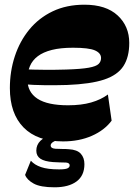

<svg xmlns="http://www.w3.org/2000/svg" viewBox="-20 -588 574 817"><path d="M248.3 13.7Q138.6 13.7 80.3 -45.6Q22 -105 22 -212.9Q22 -284.6 43.1 -348.6Q64.1 -412.7 104.6 -462.1Q145.1 -511.6 204.1 -539.8Q263 -568 339.3 -568Q431.3 -568 480.6 -522.3Q530 -476.6 530 -405.3Q530 -345.1 505.3 -306.9Q480.6 -268.6 423.1 -249.4Q365.6 -230.3 265.7 -226.4Q218.7 -225 169.9 -225.5Q121.1 -226 78.1 -229.7V-293.3Q123 -291.3 170.5 -291Q218 -290.7 261.9 -292.1Q325.9 -294.1 357.6 -299.9Q389.3 -305.6 399.6 -315.9Q410 -326.1 410 -341.1Q410 -362.1 384.1 -373.5Q358.3 -384.9 290.7 -384.9Q237.9 -384.9 200.9 -375.6Q163.9 -366.3 140.9 -348.9Q117.9 -331.6 107.3 -306.6Q96.7 -281.6 96.7 -249.7Q96.7 -196 139.5 -168Q182.3 -140 269.6 -140Q326.3 -140 368 -152Q409.7 -164 439.1 -185.9L455 -74.6Q424.6 -33.7 370.7 -10Q316.9 13.7 248.3 13.7ZM212.2 209Q152 209 123.4 193.2Q94.8 177.5 86.8 156.2L111.3 95.8Q126.5 113.5 154.8 123.1Q183 132.8 231.2 132.8Q257.5 132.8 267 128.4Q276.5 124 276.5 115.5Q276.5 105.2 261 103.7Q248.2 103.2 233.7 103Q219.2 102.7 205.7 101.7Q169.5 99 152 87.4Q134.5 75.7 134.5 53Q134.5 28.5 152 11.1Q169.5 -6.3 205.5 -14.5L270.7 0Q226.2 5.5 210.9 13.3Q195.5 21 195.5 31Q195.5 36.8 199.9 40.3Q204.2 43.8 215.2 45Q228.7 46 244.7 45.9Q260.7 45.8 273.2 47Q308.2 49 323.7 66Q339.2 83 339.2 110.5Q339.2 159.5 305.6 184.2Q272 209 212.2 209Z"/></svg>

Font: Savate ExtraLight
Style: Italic
Weight: 200
Italic angle: -11°
Designer: Max Esnée
Foundry: Plomb Type
Version: Version 2.000